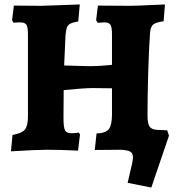

<svg xmlns="http://www.w3.org/2000/svg" viewBox="-20 -670 797 859"><path d="M551 148 571 62Q575 40 575 34Q575 15 562 8Q549 1 517 0L404 1L412 -73Q452 -74 466.5 -92Q481 -110 481 -158V-275L394 -276Q360 -276 265 -267L264 -143Q264 -101 270.5 -87.5Q277 -74 299 -74Q319 -74 332 -77L338 -69L329 4Q255 0 190 0Q143 0 29 7L36 -66Q78 -74 91.5 -90.5Q105 -107 105 -149V-518Q105 -549 98 -559.5Q91 -570 70 -570Q55 -570 41 -568L34 -579L42 -645L165 -644Q176 -644 280 -648Q297 -648 337 -650L330 -574Q306 -570 294.5 -564Q283 -558 279 -546.5Q275 -535 273 -510L267 -377L378 -374Q426 -374 481 -380V-518Q481 -549 474 -559.5Q467 -570 446 -570L417 -568L410 -579L418 -645L559 -644Q586 -644 646 -647L718 -650L712 -575Q676 -570 664.5 -559.5Q653 -549 651 -520Q646 -448 643 -343.5Q640 -239 640 -152Q640 -118 649 -104Q658 -90 684 -89L728 -87L736 -63L657 169Z"/></svg>

Font: Alegreya SC ExtraBold
Style: Regular
Weight: 800
Designer: Juan Pablo del Peral
Foundry: Huerta Tipografica
Version: Version 2.007; ttfautohint (v1.6)